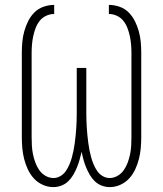

<svg xmlns="http://www.w3.org/2000/svg" viewBox="-20 -755 665 783"><path d="M197 8Q175 8 154 -1.5Q133 -11 118 -27.5Q103 -44 93.5 -64.5Q84 -85 78.5 -106.5Q73 -128 71 -150.5Q69 -173 69 -195V-540Q69 -562 71 -584Q73 -606 79 -627.5Q85 -649 95 -669Q105 -689 120.5 -704.5Q136 -720 157.5 -727.5Q179 -735 201 -735V-698Q184 -698 168 -690.5Q152 -683 141.5 -669.5Q131 -656 125 -640Q119 -624 115.5 -607.5Q112 -591 110.5 -574Q109 -557 109 -540V-195Q109 -178 110 -160.5Q111 -143 114.5 -126Q118 -109 124 -92.5Q130 -76 140 -61.5Q150 -47 165.5 -38Q181 -29 198 -29Q213 -29 226.5 -37Q240 -45 248.5 -57.5Q257 -70 263 -84Q269 -98 273 -112.5Q277 -127 280 -142Q283 -157 285 -172.5Q287 -188 288.5 -203Q290 -218 291 -233Q292 -248 292.5 -263.5Q293 -279 293 -294V-478H332V-294Q332 -279 332.5 -263.5Q333 -248 334 -233Q335 -218 336.5 -203Q338 -188 340 -172.5Q342 -157 345 -142Q348 -127 352 -112.5Q356 -98 362 -84Q368 -70 376.5 -57.5Q385 -45 398.5 -37Q412 -29 427 -29Q444 -29 459.5 -38Q475 -47 485 -61.5Q495 -76 501 -92.5Q507 -109 510.5 -126Q514 -143 515 -160.5Q516 -178 516 -195V-540Q516 -557 514.5 -574Q513 -591 509.5 -607.5Q506 -624 500 -640Q494 -656 483.5 -669.5Q473 -683 457 -690.5Q441 -698 424 -698V-735Q446 -735 467.5 -727.5Q489 -720 504.5 -704.5Q520 -689 530 -669Q540 -649 546 -627.5Q552 -606 554 -584Q556 -562 556 -540V-195Q556 -173 554 -150.5Q552 -128 546.5 -106.5Q541 -85 531.5 -64.5Q522 -44 507 -27.5Q492 -11 471 -1.5Q450 8 428 8Q411 8 395 2Q379 -4 367 -15.5Q355 -27 346.5 -41.5Q338 -56 331.5 -71.5Q325 -87 320.5 -103.5Q316 -120 313 -136Q309 -120 304.5 -103.5Q300 -87 293.5 -71.5Q287 -56 278.5 -41.5Q270 -27 258 -15.5Q246 -4 230 2Q214 8 197 8Z"/></svg>

Font: Zed Sans Extralight
Style: Regular
Weight: 200
Designer: Belleve Invis
Foundry: Belleve Invis
Version: Version 1.0.0; ttfautohint (v1.8.4)